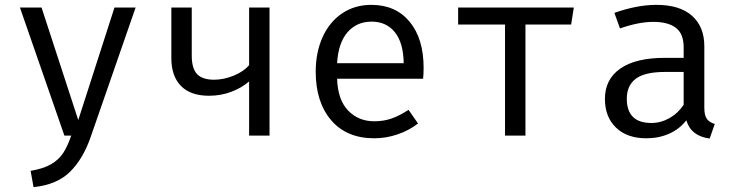

<svg xmlns="http://www.w3.org/2000/svg" viewBox="-20 -558 3040 790"><path d="M354 3Q323 94 269 148Q215 202 118 212L106 145Q159 136 190.5 117.5Q222 99 240 71.5Q258 44 273 0H245L62 -527H151L302 -64L451 -527H538Z M1089 0H1005V-223Q974 -196 931 -180Q888 -164 840 -164Q764 -164 724.5 -204.5Q685 -245 685 -319V-527H769V-329Q769 -276 791 -253Q813 -230 861 -230Q900 -230 941 -246.5Q982 -263 1005 -290V-527H1089Z M1520 -59Q1559 -59 1591.5 -70.5Q1624 -82 1661 -106L1700 -50Q1663 -21 1615.5 -5Q1568 11 1520 11Q1406 11 1342.5 -63.5Q1279 -138 1279 -263Q1279 -342 1307 -404.5Q1335 -467 1387 -502.5Q1439 -538 1508 -538Q1608 -538 1665.5 -468.5Q1723 -399 1723 -279Q1723 -256 1721 -234H1367Q1370 -147 1412.5 -103Q1455 -59 1520 -59ZM1367 -298H1641Q1640 -381 1605 -425Q1570 -469 1509 -469Q1448 -469 1410 -425.5Q1372 -382 1367 -298Z M2330 -457H2142V0H2058V-457H1865V-527H2341Z M2921 -48 2900 12Q2823 2 2804 -63Q2776 -27 2733.5 -8Q2691 11 2639 11Q2560 11 2514.5 -33Q2469 -77 2469 -151Q2469 -232 2532.5 -276Q2596 -320 2715 -320H2793V-363Q2793 -419 2761 -443.5Q2729 -468 2668 -468Q2608 -468 2531 -441L2508 -505Q2601 -538 2681 -538Q2777 -538 2827.5 -493Q2878 -448 2878 -368V-115Q2878 -84 2888 -69.5Q2898 -55 2921 -48ZM2793 -127V-262H2717Q2633 -262 2596 -234Q2559 -206 2559 -152Q2559 -52 2660 -52Q2699 -52 2734.5 -72Q2770 -92 2793 -127Z"/></svg>

Font: FiraDG Mono
Style: Regular
Weight: 400
Designer: Carrois Corporate & Edenspiekermann AG
Foundry: Carrois Corporate GbR & Edenspiekermann AG
Version: Version 3.206